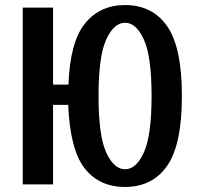

<svg xmlns="http://www.w3.org/2000/svg" viewBox="-20 -730 785 760"><path d="M250 -315H190V0H70V-700H190V-395H251Q257 -563 316 -636.5Q375 -710 475 -710Q583 -710 641.5 -626.5Q700 -543 700 -350Q700 -157 641.5 -73.5Q583 10 475 10Q372 10 314.5 -64.5Q257 -139 250 -315ZM580 -350Q580 -507 549.5 -573.5Q519 -640 475 -640Q431 -640 400.5 -573.5Q370 -507 370 -350Q370 -193 400.5 -126.5Q431 -60 475 -60Q519 -60 549.5 -126.5Q580 -193 580 -350Z"/></svg>

Font: Cuprum
Style: Bold
Weight: 700
Designer: Jovanny Lemonad
Foundry: Jovanny Lemonad
Version: Version 2.000